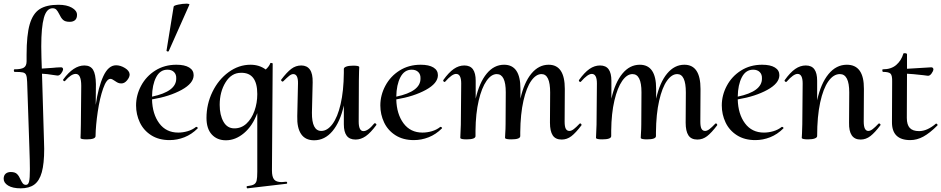

<svg xmlns="http://www.w3.org/2000/svg" viewBox="-73 -752 5133 1047"><path d="M347 -671Q347 -652 336.5 -642.5Q326 -633 307 -633Q282 -633 270.5 -644Q259 -655 250 -675Q242 -691 234.5 -699Q227 -707 214 -707Q181 -707 166.5 -655.5Q152 -604 152 -499Q152 -460 153 -439L155 -378L214 -382Q224 -383 236 -384Q248 -385 260 -385Q266 -385 268.5 -381.5Q271 -378 271 -374Q270 -364 260.5 -351.5Q251 -339 240 -340L218 -343Q183 -349 156 -350L167 21L168 60Q168 140 155 187Q142 234 114 254.5Q86 275 40 275Q-4 275 -28.5 260Q-53 245 -53 223Q-53 205 -42.5 195.5Q-32 186 -14 186Q9 186 20 197Q31 208 39 227Q46 242 52 249Q58 256 69 256Q81 256 85.5 238.5Q90 221 90 171Q90 128 87 47L75 -306Q74 -332 69.5 -343Q65 -354 52 -357Q39 -360 7 -360Q3 -360 2.5 -367Q2 -374 6 -374Q43 -374 57.5 -383.5Q72 -393 72 -418V-453Q72 -561 89 -619.5Q106 -678 143 -702Q180 -726 246 -726Q291 -726 319 -710Q347 -694 347 -671Z M634 -346Q634 -331 620 -314Q606 -297 589 -297Q578 -297 570.5 -300.5Q563 -304 553 -311Q538 -322 529 -322Q508 -322 489.5 -269.5Q471 -217 460 -142.5Q449 -68 448 -10Q448 8 400 8Q368 8 366 1Q366 -3 367 -26Q368 -49 368 -74L370 -284Q370 -349 340 -349Q315 -349 282 -311Q280 -309 279 -309Q275 -309 272.5 -312.5Q270 -316 272 -319Q328 -395 387 -395Q420 -395 434.5 -371.5Q449 -348 450 -293L449 -180Q463 -277 490.5 -336.5Q518 -396 560 -396Q584 -396 608.5 -381Q633 -366 634 -346Z M998 -60Q1001 -60 1004 -57Q1007 -54 1005 -52Q972 -19 932.5 -3.5Q893 12 852 12Q793 12 751.5 -14.5Q710 -41 689.5 -84.5Q669 -128 669 -177Q669 -233 696.5 -284.5Q724 -336 774 -367.5Q824 -399 889 -399Q934 -399 958.5 -384Q983 -369 983 -342Q983 -298 917.5 -262Q852 -226 756 -210Q758 -130 795.5 -79.5Q833 -29 899 -29Q924 -29 950 -36.5Q976 -44 996 -60ZM756 -225Q889 -253 888 -324Q889 -346 876 -359Q863 -372 840 -372Q800 -372 778.5 -331Q757 -290 756 -225ZM843 -471Q840 -471 837 -473Q834 -475 835 -476L874 -716Q875 -722 899.5 -727Q924 -732 944 -732Q951 -732 956 -730.5Q961 -729 960 -727L847 -473Q845 -471 843 -471Z M1488 239Q1492 239 1493 244Q1494 249 1490 250L1277 275Q1273 276 1272 269.5Q1271 263 1275 263Q1301 260 1312 253.5Q1323 247 1326.5 232.5Q1330 218 1330 185V-135Q1304 -65 1257.5 -26Q1211 13 1159 13Q1111 13 1082 -18.5Q1053 -50 1053 -109Q1053 -184 1085.5 -251Q1118 -318 1173.5 -358.5Q1229 -399 1293 -399Q1341 -399 1376 -373Q1394 -389 1401 -407Q1401 -409 1405 -409Q1408 -409 1411.5 -407.5Q1415 -406 1414 -405L1410 178Q1410 212 1421.5 226.5Q1433 241 1463 241Q1469 241 1487 239ZM1330 -239Q1330 -357 1241 -355Q1189 -355 1157 -303Q1125 -251 1125 -180Q1125 -125 1145.5 -88.5Q1166 -52 1205 -52Q1243 -52 1271 -78Q1299 -104 1314.5 -147Q1330 -190 1330 -239Z M1971 -80Q1975 -80 1978 -76.5Q1981 -73 1979 -70Q1948 -28 1921.5 -9.5Q1895 9 1866 9Q1833 9 1817.5 -12Q1802 -33 1802 -74V-177Q1782 -87 1740 -37Q1698 13 1640 13Q1592 13 1569 -21Q1546 -55 1548 -119L1552 -297Q1553 -348 1526 -348Q1516 -348 1503.5 -338Q1491 -328 1472 -309Q1470 -307 1469 -307Q1465 -307 1462 -310.5Q1459 -314 1460 -317Q1491 -358 1515.5 -376.5Q1540 -395 1570 -395Q1601 -395 1617 -372.5Q1633 -350 1632 -303L1628 -138Q1627 -38 1679 -38Q1712 -38 1740 -75.5Q1768 -113 1784.5 -184.5Q1801 -256 1802 -354V-376Q1802 -384 1815.5 -389Q1829 -394 1853 -394Q1884 -394 1886 -387L1885 -363L1884 -312L1883 -89Q1883 -37 1909 -37Q1934 -37 1968 -79Q1969 -80 1971 -80Z M2330 -60Q2333 -60 2336 -57Q2339 -54 2337 -52Q2304 -19 2264.5 -3.5Q2225 12 2184 12Q2125 12 2083.5 -14.5Q2042 -41 2021.5 -84.5Q2001 -128 2001 -177Q2001 -233 2028.5 -284.5Q2056 -336 2106 -367.5Q2156 -399 2221 -399Q2266 -399 2290.5 -384Q2315 -369 2315 -342Q2315 -298 2249.5 -262Q2184 -226 2088 -210Q2090 -130 2127.5 -79.5Q2165 -29 2231 -29Q2256 -29 2282 -36.5Q2308 -44 2328 -60ZM2088 -225Q2221 -253 2220 -324Q2221 -346 2208 -359Q2195 -372 2172 -372Q2132 -372 2110.5 -331Q2089 -290 2088 -225Z M3091 -79Q3094 -79 3096.5 -75.5Q3099 -72 3098 -69Q3067 -28 3043 -9.5Q3019 9 2990 9Q2956 9 2941 -14Q2926 -37 2926 -83L2927 -248Q2927 -348 2880 -348Q2850 -348 2824 -311.5Q2798 -275 2781.5 -203Q2765 -131 2764 -31V-10Q2764 8 2715 8Q2685 8 2681 1L2682 -21Q2684 -49 2684 -74L2685 -249Q2685 -348 2636 -348Q2606 -348 2580 -311Q2554 -274 2537.5 -204Q2521 -134 2520 -40V-10Q2520 8 2471 8Q2441 8 2437 1L2440 -72L2442 -297Q2442 -349 2414 -349Q2392 -349 2355 -307Q2353 -305 2351 -305Q2348 -305 2345.5 -308.5Q2343 -312 2344 -315Q2374 -357 2401.5 -376Q2429 -395 2459 -395Q2491 -395 2506 -374Q2521 -353 2521 -312V-214Q2541 -302 2581 -350.5Q2621 -399 2676 -399Q2765 -399 2765 -268V-214Q2785 -303 2825 -351Q2865 -399 2919 -399Q3007 -399 3007 -267L3006 -89Q3006 -61 3012.5 -49.5Q3019 -38 3032 -38Q3043 -38 3056 -48Q3069 -58 3087 -77Q3089 -79 3091 -79Z M3831 -79Q3834 -79 3836.5 -75.5Q3839 -72 3838 -69Q3807 -28 3783 -9.5Q3759 9 3730 9Q3696 9 3681 -14Q3666 -37 3666 -83L3667 -248Q3667 -348 3620 -348Q3590 -348 3564 -311.5Q3538 -275 3521.5 -203Q3505 -131 3504 -31V-10Q3504 8 3455 8Q3425 8 3421 1L3422 -21Q3424 -49 3424 -74L3425 -249Q3425 -348 3376 -348Q3346 -348 3320 -311Q3294 -274 3277.5 -204Q3261 -134 3260 -40V-10Q3260 8 3211 8Q3181 8 3177 1L3180 -72L3182 -297Q3182 -349 3154 -349Q3132 -349 3095 -307Q3093 -305 3091 -305Q3088 -305 3085.5 -308.5Q3083 -312 3084 -315Q3114 -357 3141.5 -376Q3169 -395 3199 -395Q3231 -395 3246 -374Q3261 -353 3261 -312V-214Q3281 -302 3321 -350.5Q3361 -399 3416 -399Q3505 -399 3505 -268V-214Q3525 -303 3565 -351Q3605 -399 3659 -399Q3747 -399 3747 -267L3746 -89Q3746 -61 3752.5 -49.5Q3759 -38 3772 -38Q3783 -38 3796 -48Q3809 -58 3827 -77Q3829 -79 3831 -79Z M4192 -60Q4195 -60 4198 -57Q4201 -54 4199 -52Q4166 -19 4126.5 -3.5Q4087 12 4046 12Q3987 12 3945.5 -14.5Q3904 -41 3883.5 -84.5Q3863 -128 3863 -177Q3863 -233 3890.5 -284.5Q3918 -336 3968 -367.5Q4018 -399 4083 -399Q4128 -399 4152.5 -384Q4177 -369 4177 -342Q4177 -298 4111.5 -262Q4046 -226 3950 -210Q3952 -130 3989.5 -79.5Q4027 -29 4093 -29Q4118 -29 4144 -36.5Q4170 -44 4190 -60ZM3950 -225Q4083 -253 4082 -324Q4083 -346 4070 -359Q4057 -372 4034 -372Q3994 -372 3972.5 -331Q3951 -290 3950 -225Z M4720 -79Q4724 -79 4727 -75.5Q4730 -72 4728 -69Q4698 -29 4673.5 -10Q4649 9 4620 9Q4555 9 4557 -83L4558 -248Q4558 -348 4507 -348Q4472 -348 4444 -308.5Q4416 -269 4399.5 -193Q4383 -117 4383 -10Q4383 -2 4370 3Q4357 8 4333 8Q4303 8 4299 1Q4299 -3 4300.5 -26Q4302 -49 4302 -74L4304 -297Q4304 -349 4276 -349Q4254 -349 4217 -307Q4215 -305 4214 -305Q4210 -305 4207 -308.5Q4204 -312 4206 -315Q4236 -357 4263.5 -376Q4291 -395 4321 -395Q4353 -395 4368 -374Q4383 -353 4383 -312V-205Q4403 -297 4445 -348Q4487 -399 4545 -399Q4639 -399 4638 -267L4637 -89Q4637 -38 4662 -38Q4673 -38 4686 -48Q4699 -58 4717 -77Q4719 -79 4720 -79Z M5032 -78Q5035 -78 5038 -74.5Q5041 -71 5039 -68Q4997 -26 4962 -7Q4927 12 4891 12Q4790 12 4791 -87L4792 -306Q4793 -340 4783.5 -350Q4774 -360 4743 -360Q4739 -360 4738.5 -367Q4738 -374 4741 -374Q4787 -374 4814.5 -398Q4842 -422 4853 -459Q4853 -462 4860 -462Q4865 -462 4869 -460.5Q4873 -459 4873 -457V-377Q4912 -379 5006 -385Q5011 -385 5014 -381.5Q5017 -378 5017 -374Q5016 -363 5006 -350Q4996 -337 4985 -339L4962 -342Q4900 -349 4873 -350L4872 -109Q4872 -72 4888 -54.5Q4904 -37 4939 -37Q4983 -37 5031 -78Z"/></svg>

Font: Cormorant Upright SemiBold
Style: Regular
Weight: 600
Designer: Christian Thalmann (Catharsis Fonts)
Foundry: Catharsis Fonts
Version: Version 3.302